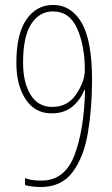

<svg xmlns="http://www.w3.org/2000/svg" viewBox="-20 -744 451 774"><path d="M73 -491Q73 -597 106 -647.5Q139 -698 193 -698Q261 -698 291.5 -628Q322 -558 322 -462Q322 -416 287.5 -364.5Q253 -313 191 -313Q133 -313 103 -362.5Q73 -412 73 -491ZM351 -422Q351 -581 309 -652.5Q267 -724 194 -724Q127 -724 86.5 -665.5Q46 -607 46 -491Q46 -400 83.5 -343.5Q121 -287 188 -287Q237 -287 269.5 -312.5Q302 -338 320 -381H323Q319 -220 280 -118Q241 -16 147 -16Q105 -16 81 -26V2Q92 6 111.5 8Q131 10 144 10Q228 10 273 -50.5Q318 -111 334.5 -209.5Q351 -308 351 -422Z"/></svg>

Font: Noto Sans Devanagari Extra Condensed Thin
Style: Regular
Weight: 250
Width: 2
Designer: Monotype Design Team
Foundry: Monotype Imaging Inc.
Version: 1.000